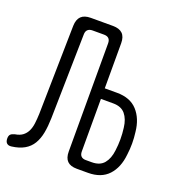

<svg xmlns="http://www.w3.org/2000/svg" viewBox="-152 -839 885 956"><g transform="rotate(20 290.5 -361.5)"><path d="M162 -640 153 -193Q152 -150 145.5 -115.5Q139 -81 123.5 -55Q108 -29 81 -13.5Q54 2 14 7Q-2 9 -10.5 1Q-19 -7 -19 -24Q-19 -38 -12.5 -45Q-6 -52 10 -56Q35 -60 50 -71.5Q65 -83 73.5 -100.5Q82 -118 85 -141.5Q88 -165 89 -193L98 -663Q99 -697 116 -713.5Q133 -730 167 -730H284Q318 -730 335 -713.5Q352 -697 352 -663V-424H417Q487 -424 525 -382.5Q563 -341 570 -272Q574 -242 574 -212Q574 -182 570 -152Q563 -82 525 -41Q487 0 417 0H358Q324 0 307.5 -16.5Q291 -33 291 -67V-640Q291 -657 282.5 -665.5Q274 -674 257 -674H196Q180 -674 171 -665.5Q162 -657 162 -640ZM352 -90Q352 -73 360.5 -64.5Q369 -56 385 -56H417Q460 -56 481.5 -82Q503 -108 508 -152Q512 -182 512 -212Q512 -242 508 -272Q503 -316 481.5 -342Q460 -368 417 -368H352Z"/></g></svg>

Font: Maple Mono ExtraLight
Style: Regular
Weight: 275
Monospace: yes
Designer: subframe7536
Version: Version 7.000